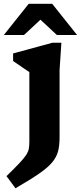

<svg xmlns="http://www.w3.org/2000/svg" viewBox="-43 -752 423 1004"><path d="M110.5 -375Q102 -380.5 75.2 -398.8Q48.5 -417 25.5 -433V-472.5L231 -528.5H278L268.5 -385.5V-33.5Q268.5 8 260.8 38.5Q253 69 230 96.8Q207 124.5 161 156.2Q115 188 38 232.5L-9 169Q34.5 126.5 58.8 100.8Q83 75 94 58Q105 41 107.8 25.2Q110.5 9.5 110.5 -13ZM-23 -569 107 -732H230L360 -569H254.5L168.5 -649L82.5 -569Z"/></svg>

Font: Newsreader Caption SemiBold
Style: Regular
Weight: 600
Designer: Hugues Gentile
Foundry: Production Type
Version: Version 1.001